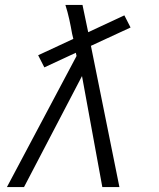

<svg xmlns="http://www.w3.org/2000/svg" viewBox="-20 -755 640 775"><path d="M8 0 289 -529 286 -542 159 -483 134 -532 276 -598 271 -619Q266 -648 259.5 -677.5Q253 -707 244 -735H313L336 -625L482 -693L507 -644L347 -570L462 0H393L311 -448L77 0Z"/></svg>

Font: Iosevka Light Extended
Style: Italic
Weight: 300
Width: 7
Italic angle: -9°
Monospace: yes
Designer: Belleve Invis
Foundry: Belleve Invis
Version: Version 32.5.0; ttfautohint (v1.8.4)